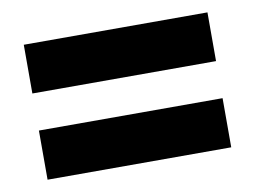

<svg xmlns="http://www.w3.org/2000/svg" viewBox="-47 -579 605 454"><g transform="rotate(-10 255.0 -352.0)"><path d="M34 -397V-514H475V-397ZM34 -190V-308H475V-190Z"/></g></svg>

Font: Noto Sans Gujarati UI Condensed ExtraBold
Style: Regular
Weight: 800
Width: 3
Designer: Jelle Bosma - Monotype Design Team, Universal Thirst
Foundry: Monotype Imaging Inc.
Version: Version 2.106; ttfautohint (v1.8.4.7-5d5b)